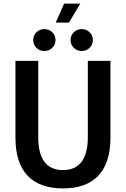

<svg xmlns="http://www.w3.org/2000/svg" viewBox="-20 -1039 701 1069"><path d="M66 -273V-700H193V-275Q193 -92 331 -92Q399 -92 434 -138Q469 -184 469 -275V-700H595V-273Q595 -133 528 -61.5Q461 10 331 10Q200 10 133 -61.5Q66 -133 66 -273ZM337 -1019H427L364 -913H290ZM165 -816Q165 -842 183 -859.5Q201 -877 227 -877Q253 -877 271 -859.5Q289 -842 289 -816Q289 -790 271 -772.5Q253 -755 227 -755Q201 -755 183 -772.5Q165 -790 165 -816ZM373 -816Q373 -842 391 -859.5Q409 -877 435 -877Q461 -877 479 -859.5Q497 -842 497 -816Q497 -790 479 -772.5Q461 -755 435 -755Q409 -755 391 -772.5Q373 -790 373 -816Z"/></svg>

Font: Sarabun SemiBold
Style: Regular
Weight: 600
Designer: Suppakit Chalermlarp | Katatrad Co.,Ltd.
Foundry: Cadson Demak Co.,Ltd.
Version: Version 1.000; ttfautohint (v1.6)